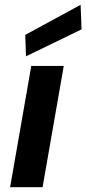

<svg xmlns="http://www.w3.org/2000/svg" viewBox="-20 -778 359 798"><path d="M22 0 110 -504H245L157 0ZM88 -544 85 -633 315 -758 319 -656Z"/></svg>

Font: DM Sans
Style: Bold Italic
Weight: 700
Italic angle: -10°
Designer: Colophon Foundry, Jonny Pinhorn
Foundry: Colophon Foundry
Version: Version 4.004;gftools[0.9.30]